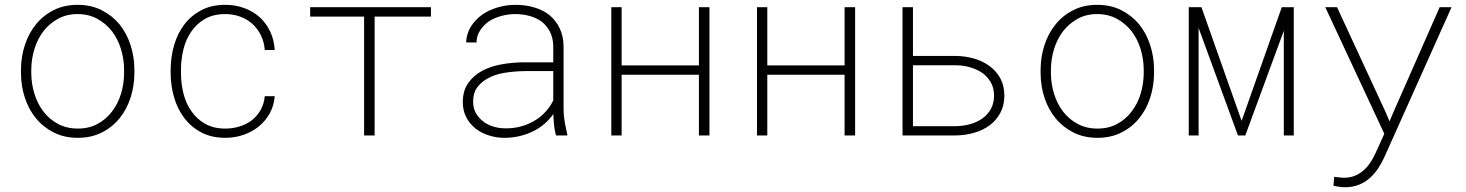

<svg xmlns="http://www.w3.org/2000/svg" viewBox="-20 -558 6041 791"><path d="M66.4 -272.9V-254.9Q66.9 -202.1 82.8 -154.3Q98.6 -106.4 128.9 -69.8Q158.7 -33.7 201.9 -12Q245.1 9.8 300.8 9.8Q356 9.8 399.2 -12Q442.4 -33.7 472.2 -70.3Q502 -106.9 517.6 -154.8Q533.2 -202.6 533.7 -254.9V-272.9Q533.2 -325.7 517.3 -373.8Q501.5 -421.9 471.7 -458.5Q441.4 -494.6 398.2 -516.4Q355 -538.1 299.8 -538.1Q244.6 -538.1 201.4 -516.4Q158.2 -494.6 128.4 -458Q98.6 -421.4 82.8 -373.5Q66.9 -325.7 66.4 -272.9ZM108.9 -254.9V-272.9Q109.4 -315.9 122.1 -356.9Q134.8 -397.9 159.2 -429.7Q183.6 -460.9 218.8 -480.5Q253.9 -500 299.8 -500Q345.2 -500 380.9 -480.5Q416.5 -460.9 440.9 -429.7Q465.3 -397.9 478 -356.9Q490.7 -315.9 491.2 -272.9V-254.9Q490.7 -211.4 478.3 -170.9Q465.8 -130.4 441.4 -98.6Q417 -66.4 381.8 -47.4Q346.7 -28.3 300.8 -28.3Q254.9 -28.3 219.2 -47.4Q183.6 -66.4 159.2 -98.1Q134.8 -129.9 122.1 -170.7Q109.4 -211.4 108.9 -254.9Z M908.2 -28.3Q859.9 -28.3 825.4 -47.9Q791 -67.4 769 -99.1Q746.6 -130.4 736.3 -170.9Q726.1 -211.4 725.6 -253.9V-274.4Q726.1 -316.4 736.3 -356.9Q746.6 -397.5 769 -429.2Q791 -460.9 825.2 -480.5Q859.4 -500 907.7 -500Q941.4 -500 970.2 -489.3Q999 -478.5 1020.5 -459Q1042 -439 1055.2 -411.9Q1068.4 -384.8 1070.8 -352.1H1111.8Q1109.4 -393.6 1093.3 -427.7Q1077.1 -461.9 1050.3 -486.8Q1023.4 -510.7 987.1 -524.4Q950.7 -538.1 907.7 -538.1Q851.1 -538.1 809.1 -515.9Q767.1 -493.7 739.3 -457Q711.4 -420.4 697.5 -372.6Q683.6 -324.7 683.1 -274.4V-253.9Q683.6 -203.1 697.5 -155.8Q711.4 -108.4 739.3 -71.8Q767.1 -34.7 809.3 -12.5Q851.6 9.8 908.2 9.8Q947.8 9.8 983.6 -2.7Q1019.5 -15.1 1046.9 -37.6Q1074.2 -60.1 1091.6 -91.8Q1108.9 -123.5 1111.8 -161.6H1070.8Q1067.9 -130.4 1054 -105.5Q1040 -80.6 1018.6 -63.5Q996.6 -46.4 968.3 -37.4Q939.9 -28.3 908.2 -28.3Z M1755.4 -489.7V-528.3H1257.8V-489.7H1480V0H1523.4V-489.7Z M2270.5 0H2317.4L2316.9 -5.4Q2311 -30.8 2306.4 -56.4Q2301.8 -82 2301.8 -108.9V-368.7Q2300.8 -410.6 2285.2 -442.6Q2269.5 -474.6 2243.2 -496.1Q2216.3 -517.1 2180.4 -527.6Q2144.5 -538.1 2104 -538.1Q2065.4 -538.1 2029.5 -527.3Q1993.7 -516.6 1965.8 -497.1Q1937.5 -476.6 1919.7 -448Q1901.9 -419.4 1900.4 -383.3L1942.9 -382.8Q1943.8 -411.6 1958.5 -433.6Q1973.1 -455.6 1995.1 -470.7Q2017.6 -484.9 2045.9 -492.4Q2074.2 -500 2102.5 -500Q2134.8 -500 2163.1 -491.9Q2191.4 -483.9 2212.9 -467.8Q2233.4 -451.2 2245.8 -426.8Q2258.3 -402.3 2259.3 -369.6V-301.3H2136.7Q2089.8 -300.8 2045.2 -292.7Q2000.5 -284.7 1965.3 -265.6Q1929.7 -246.1 1908.2 -214.8Q1886.7 -183.6 1886.7 -137.2Q1886.7 -102.5 1900.6 -75.4Q1914.6 -48.3 1938 -29.3Q1961.4 -10.7 1992.7 -0.5Q2023.9 9.8 2058.1 9.8Q2089.4 9.8 2118.4 3.2Q2147.5 -3.4 2173.3 -15.6Q2199.2 -27.8 2221.2 -46.4Q2243.2 -64.9 2259.8 -88.4Q2260.3 -65.4 2262.5 -43.5Q2264.6 -21.5 2270.5 0ZM2061.5 -29.3Q2036.1 -29.3 2012.2 -36.6Q1988.3 -43.9 1970.2 -58.1Q1951.7 -72.3 1940.4 -92.5Q1929.2 -112.8 1929.2 -138.7Q1928.7 -172.9 1944.6 -195.8Q1960.4 -218.8 1986.8 -233.4Q2017.6 -251.5 2058.8 -258.1Q2100.1 -264.6 2141.6 -265.1H2259.3V-144.5Q2246.1 -117.2 2225.8 -95.7Q2205.6 -74.2 2180.2 -59.6Q2154.3 -44.4 2124.3 -36.6Q2094.2 -28.8 2061.5 -29.3Z M2902.8 0V-528.3H2859.4V-288.6H2541V-528.3H2498.5V0H2541V-250H2859.4V0Z M3502.9 0V-528.3H3459.5V-288.6H3141.1V-528.3H3098.6V0H3141.1V-250H3459.5V0Z M3741.2 -327.6V-528.3H3698.2V0H3917Q3957 -0.5 3993.4 -11Q4029.8 -21.5 4057.6 -42Q4085 -62.5 4101.3 -93.3Q4117.7 -124 4117.7 -164.1Q4117.7 -204.6 4101.3 -234.9Q4085 -265.1 4057.1 -285.6Q4029.3 -306.2 3992.9 -316.7Q3956.5 -327.1 3917 -327.6ZM3741.2 -289.1H3917Q3947.8 -289.1 3976.1 -281Q4004.4 -272.9 4026.4 -257.8Q4048.3 -242.2 4061.8 -218.8Q4075.2 -195.3 4075.2 -164.1Q4075.2 -132.3 4062 -108.9Q4048.8 -85.4 4026.9 -69.8Q4004.9 -54.2 3976.3 -46.4Q3947.8 -38.6 3917 -38.1H3741.2Z M4267.1 -272.9V-254.9Q4267.6 -202.1 4283.4 -154.3Q4299.3 -106.4 4329.6 -69.8Q4359.4 -33.7 4402.6 -12Q4445.8 9.8 4501.5 9.8Q4556.6 9.8 4599.9 -12Q4643.1 -33.7 4672.9 -70.3Q4702.6 -106.9 4718.3 -154.8Q4733.9 -202.6 4734.4 -254.9V-272.9Q4733.9 -325.7 4718 -373.8Q4702.1 -421.9 4672.4 -458.5Q4642.1 -494.6 4598.9 -516.4Q4555.7 -538.1 4500.5 -538.1Q4445.3 -538.1 4402.1 -516.4Q4358.9 -494.6 4329.1 -458Q4299.3 -421.4 4283.4 -373.5Q4267.6 -325.7 4267.1 -272.9ZM4309.6 -254.9V-272.9Q4310.1 -315.9 4322.8 -356.9Q4335.4 -397.9 4359.9 -429.7Q4384.3 -460.9 4419.4 -480.5Q4454.6 -500 4500.5 -500Q4545.9 -500 4581.5 -480.5Q4617.2 -460.9 4641.6 -429.7Q4666 -397.9 4678.7 -356.9Q4691.4 -315.9 4691.9 -272.9V-254.9Q4691.4 -211.4 4679 -170.9Q4666.5 -130.4 4642.1 -98.6Q4617.7 -66.4 4582.5 -47.4Q4547.4 -28.3 4501.5 -28.3Q4455.6 -28.3 4419.9 -47.4Q4384.3 -66.4 4359.9 -98.1Q4335.4 -129.9 4322.8 -170.7Q4310.1 -211.4 4309.6 -254.9Z M5095.2 -60.1 4929.7 -528.3H4877.4V0H4918V-442.9L5080.1 0H5110.4L5269 -431.2V0H5310.1V-528.3H5260.7Z M5520.5 213.4Q5553.2 213.4 5578.9 202.9Q5604.5 192.4 5624 174.8Q5643.6 157.2 5658.4 134.5Q5673.3 111.8 5684.6 86.4L5960 -528.3H5911.1L5720.7 -96.2L5704.6 -58.1L5688 -97.2L5488.3 -528.3H5439.9L5683.1 -6.8L5646.5 73.7Q5637.7 93.3 5625.5 111.6Q5613.3 129.9 5597.7 143.6Q5582 157.7 5562 166Q5542 174.3 5517.6 174.3Q5508.3 174.3 5497.6 172.9Q5486.8 171.4 5476.6 170.4L5473.6 207.5Q5483.9 209.5 5496.6 211.4Q5509.3 213.4 5520.5 213.4Z"/></svg>

Font: Roboto Mono ExtraLight
Style: Regular
Weight: 250
Monospace: yes
Designer: Google
Version: Version 3.000